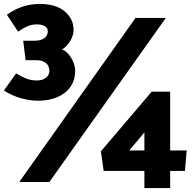

<svg xmlns="http://www.w3.org/2000/svg" viewBox="-20 -791 988 976"><path d="M182 -771Q137 -771 95.5 -757.5Q54 -744 15 -716L72 -630Q94 -646 117 -656.5Q140 -667 167 -667Q194 -667 208.5 -657.5Q223 -648 223 -632Q223 -620 216.5 -609Q210 -598 194.5 -591Q179 -584 153 -584H98L110 -485H165Q195 -485 213 -471Q231 -457 231 -429Q231 -416 222.5 -405Q214 -394 200 -388Q186 -382 167 -382Q140 -382 116.5 -390.5Q93 -399 62 -418L0 -331Q39 -305 85.5 -292Q132 -279 173 -279Q230 -279 273 -298Q316 -317 339 -351Q362 -385 362 -428Q362 -454 352 -477Q342 -500 327 -517Q312 -534 295 -540Q309 -547 322.5 -562.5Q336 -578 345 -598.5Q354 -619 354 -639Q354 -695 309 -733Q264 -771 182 -771ZM669 -700 78 134H231L823 -700ZM929 -26H845V-325H751L493 -22L507 78H714V165H845V78H920ZM714 -118V-26H637Z"/></svg>

Font: Catamaran ExtraBold
Style: Regular
Weight: 800
Designer: Pria Ravichandran
Version: Version 2.000